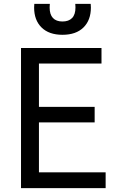

<svg xmlns="http://www.w3.org/2000/svg" viewBox="-20 -976 640 996"><path d="M182 -341V-82H528V0H89V-727H506.5V-646.5H182V-421.5H471V-341ZM157 -937Q157 -943 158 -956H238.5Q237.5 -943 237.5 -937Q237.5 -901 254.5 -882.8Q271.5 -864.5 304 -864.5Q336.5 -864.5 354 -882.5Q371.5 -900.5 371.5 -937.5Q371.5 -943 370.5 -956H450.5Q451.5 -943 451.5 -937Q451.5 -871.5 413 -833.5Q374.5 -795.5 304 -795.5Q234 -795.5 195.5 -833.5Q157 -871.5 157 -937Z"/></svg>

Font: SplineSansMono30
Style: Regular
Weight: 400
Designer: Eben Sorkin, Mirko Velimirovic
Foundry: Sorkin Type
Version: Version 1.000